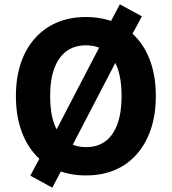

<svg xmlns="http://www.w3.org/2000/svg" viewBox="-20 -794 788 881"><path d="M374 11Q301 11 241.5 -14Q182 -39 140 -86.5Q98 -134 75.5 -201.5Q53 -269 53 -353Q53 -437 75.5 -504Q98 -571 140.5 -618.5Q183 -666 242 -691Q301 -716 374 -716Q448 -716 507 -691Q566 -666 608 -619Q650 -572 672.5 -505Q695 -438 695 -354Q695 -269 672.5 -202Q650 -135 608 -87Q566 -39 507 -14Q448 11 374 11ZM375 -119Q428 -119 464 -146Q500 -173 519 -225.5Q538 -278 538 -353Q538 -429 519.5 -481Q501 -533 464 -559.5Q427 -586 374 -586Q322 -586 285.5 -559.5Q249 -533 229.5 -481Q210 -429 210 -352Q210 -277 229 -225Q248 -173 285 -146Q322 -119 375 -119ZM220 67 119 12 183 -107 227 -176 445 -595 467 -656 530 -774 631 -719 567 -600 523 -532 305 -113 283 -52Z"/></svg>

Font: Nunito Sans 10pt SemiCondensed ExtraBold
Style: Regular
Weight: 800
Width: 4
Designer: Vernon Adams
Foundry: Vernon Adams
Version: Version 3.101;gftools[0.9.27]